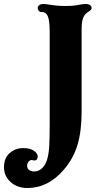

<svg xmlns="http://www.w3.org/2000/svg" viewBox="-150 -698 509 962"><path d="M-130 140Q-130 94 -101.5 69Q-73 44 -33 44Q1 44 20 57.5Q39 71 39 86Q39 94 35 100Q31 106 23 106Q18 106 15 105Q4 101 -5 110Q-14 119 -14 133Q-14 146 -4.5 153.5Q5 161 21 161Q43 161 59.5 146Q76 131 85 105Q94 77 96.5 36.5Q99 -4 99 -79V-538Q99 -596 89 -618Q80 -638 59 -638H57Q49 -638 44 -644Q39 -650 39 -658Q39 -666 46.5 -672Q54 -678 69 -678Q78 -678 102 -674Q108 -673 128.5 -670.5Q149 -668 178 -668Q218 -668 246 -674Q266 -678 279 -678Q293 -678 301 -672.5Q309 -667 309 -658Q309 -653 305.5 -649Q302 -645 294 -640Q286 -635 279 -628Q259 -608 259 -558V-140Q259 -40 238 29Q217 98 169 153Q91 244 -13 244Q-64 244 -97 214Q-130 184 -130 140Z"/></svg>

Font: Raigarh
Style: Bold
Weight: 700
Designer: jaikishan Patel
Foundry: MagicType
Version: Version 1.000